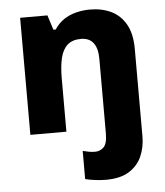

<svg xmlns="http://www.w3.org/2000/svg" viewBox="-55 -608 773 897"><g transform="rotate(-5 331.5 -159.5)"><path d="M405 240Q382 240 354.5 236.5Q327 233 309 228V96Q325 100 338 102.5Q351 105 367 105Q390 105 407 88.5Q424 72 424 22V-325Q424 -375 404.5 -400.5Q385 -426 346 -426Q306 -426 283 -405.5Q260 -385 250.5 -346Q241 -307 241 -250V0H72V-549H200L222 -480H233Q251 -508 277 -525.5Q303 -543 335 -551Q367 -559 400 -559Q456 -559 499.5 -538Q543 -517 568 -472.5Q593 -428 593 -358V53Q593 103 574.5 145.5Q556 188 515 214Q474 240 405 240Z"/></g></svg>

Font: Noto Sans Thai ExtraBold
Style: Regular
Weight: 800
Version: Version 2.001